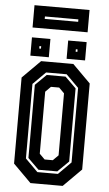

<svg xmlns="http://www.w3.org/2000/svg" viewBox="-65 -1057 621 1098"><g transform="rotate(5 245.5 -508.0)"><path d="M153 0 50 -103V-597L153 -700H338L441 -597V-103L338 0ZM187 -66H305L377 -138V-566L305 -638H187L115 -566V-138ZM192 -80 129 -142V-562L192 -624H300L363 -562V-142L300 -80ZM222 -141.5H269L299.5 -172V-528L269 -558.5H222L191.5 -528V-172ZM297 -726V-831H403V-726ZM89 -726V-831H195V-726ZM136 -771H146V-785H136ZM345 -771H355V-785H345ZM87.5 -887.5V-1015.5H403.5V-887.5ZM152.5 -942.5H344.5V-956.5H152.5Z"/></g></svg>

Font: Tourney Condensed Regular
Style: Bold
Weight: 700
Width: 3
Designer: Tyler Finck
Foundry: Etcetera Type Co
Version: Version 1.010; ttfautohint (v1.8.3)